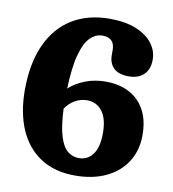

<svg xmlns="http://www.w3.org/2000/svg" viewBox="-82 -786 784 871"><g transform="rotate(10 310.5 -350.0)"><path d="M354.5 -714Q426 -714 476 -693.5Q526 -673 551.8 -639Q577.5 -605 577.5 -565Q577.5 -520 552.2 -495.8Q527 -471.5 483.5 -471.5Q436.5 -471.5 413.8 -493.5Q391 -515.5 391 -554V-576Q391 -633 334.5 -633Q304 -633 278.8 -608.5Q253.5 -584 237.5 -526.2Q221.5 -468.5 218 -368.5Q248.5 -396.5 291.8 -413.2Q335 -430 385.5 -430Q481 -430 536.2 -374.8Q591.5 -319.5 591.5 -220Q591.5 -150.5 558.8 -97.8Q526 -45 465 -15.5Q404 14 320.5 14Q227.5 14 162.8 -27.8Q98 -69.5 64.2 -146.2Q30.5 -223 30 -327.5Q30 -451.5 69.2 -538Q108.5 -624.5 181.2 -669.2Q254 -714 354.5 -714ZM317 -332Q287 -332 260.8 -316.5Q234.5 -301 218 -276Q221.5 -194.5 235.8 -149Q250 -103.5 272.8 -85.2Q295.5 -67 324.5 -67Q365 -67 389 -99.8Q413 -132.5 413 -197Q413 -263.5 386.8 -297.8Q360.5 -332 317 -332Z"/></g></svg>

Font: Fraunces 72pt SuperSoft
Style: Bold
Weight: 700
Version: Version 1.000;[0bf87f6ff]